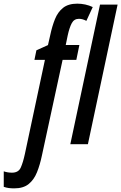

<svg xmlns="http://www.w3.org/2000/svg" viewBox="-141 -785 660 1045"><path d="M-63.5 240.2Q-79.1 240.2 -92.8 238.5Q-106.4 236.8 -120.6 231.9V147.5Q-100.1 154.8 -75.7 154.8Q-40.5 154.8 -28.1 127.2Q-15.6 99.6 -5.4 52.2L103.5 -459H46.4L57.1 -511.2L120.1 -539.6L132.3 -593.3Q142.6 -642.1 158.2 -680.9Q173.8 -719.7 202.4 -742.4Q231 -765.1 279.8 -765.1Q301.3 -765.1 322.8 -760.5Q344.2 -755.9 363.8 -746.6L329.1 -671.4Q308.6 -682.6 288.6 -682.6Q262.2 -682.6 249.5 -658.7Q236.8 -634.8 227.5 -592.3L216.8 -540H291L274.4 -459H199.7L87.4 60.1Q76.7 111.8 60.3 152.6Q43.9 193.4 14.9 216.8Q-14.2 240.2 -63.5 240.2ZM241.7 0 403.3 -759.8H499L337.4 0Z"/></svg>

Font: Open Sans Condensed SemiBold
Style: Italic
Weight: 600
Width: 3
Italic angle: -12°
Designer: Monotype Design Team
Foundry: Monotype Imaging Inc.
Version: Version 3.000; ttfautohint (v1.8.4)